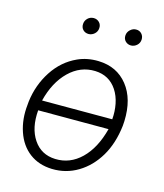

<svg xmlns="http://www.w3.org/2000/svg" viewBox="-111 -812 774 906"><g transform="rotate(15 276.5 -359.5)"><path d="M40 -268.6Q50.3 -352.1 94.5 -419.7Q138.7 -487.3 208 -518.6Q253.9 -539.6 309.6 -538.1Q399.9 -535.6 451.9 -470.2Q503.9 -404.8 500 -296.4L498.5 -273.4Q488.3 -184.6 450.4 -121.1Q412.6 -57.6 354.5 -22.7Q296.4 12.2 227.5 10.3Q162.6 8.3 117.2 -26.1Q71.8 -60.5 51.3 -121.1Q30.8 -181.6 38.6 -252.4ZM230.5 -39.1Q302.7 -36.6 357.4 -89.6Q412.1 -142.6 437.5 -240.2H93.8Q86.4 -152.8 123.8 -97.2Q161.1 -41.5 230.5 -39.1ZM306.6 -488.8Q233.9 -491.2 178.5 -437.3Q123 -383.3 99.6 -289.6H442.4Q445.8 -328.1 438.5 -365Q431.2 -401.9 412.6 -430.2Q375.5 -486.3 306.6 -488.8ZM192.9 -688.5Q193.8 -705.1 205.6 -716.6Q217.3 -728 234.4 -728.5Q251.5 -728.5 262.5 -717Q273.4 -705.6 272 -688.5Q271 -672.4 258.8 -661.1Q246.6 -649.9 230.5 -649.4Q213.4 -649.4 202.6 -660.4Q191.9 -671.4 192.9 -688.5ZM399.9 -688Q400.9 -704.6 413.6 -716.3Q426.3 -728 441.4 -728Q458.5 -728.5 469.2 -716.8Q480 -705.1 479 -688Q478 -671.4 465.8 -660.4Q453.6 -649.4 437.5 -648.9Q420.9 -648.9 409.9 -659.9Q398.9 -670.9 399.9 -688Z"/></g></svg>

Font: RobotoInd Light
Style: Italic
Weight: 300
Italic angle: -12°
Designer: Google
Version: Version 2.001151; 2014